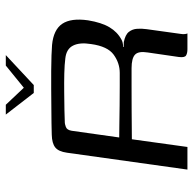

<svg xmlns="http://www.w3.org/2000/svg" viewBox="-22 -634 656 651"><g transform="rotate(-90 305.5 -308.0)"><path d="M243 -615.8H276.3L334 -554.7L409.2 -615.8H444.7L343.1 -521H316.3ZM367.1 -189.4Q367.1 -189.4 338.8 -189.4Q310.5 -189.4 263.3 -189.2Q216.1 -189.1 159.3 -188.4L133.2 0H56.5L113.7 -408.3Q117.7 -437.3 131.8 -448.3Q145.8 -459.3 174.5 -460Q189.5 -460.7 214.3 -460.9Q239.2 -461 269 -461.4Q298.8 -461.7 330.3 -461.9Q361.9 -462 391.2 -461.9Q420.5 -461.7 443.8 -460.9Q467.2 -460 479.2 -459Q531 -454 550.9 -424.3Q570.8 -394.6 562.6 -337Q555.1 -291.1 539 -264.2Q523 -237.4 497.1 -223.6Q493 -221.1 486 -219.5Q479 -218 472.4 -218L472.1 -216Q475.9 -216 480.6 -216Q485.3 -216 488.9 -215.7Q513.9 -210.7 523.4 -198.6Q532.9 -186.5 533.9 -170.4Q534.9 -154.3 532.6 -138.3L516.7 -23.7Q514.9 -14.3 516.1 -7.7Q517.2 -1 518.2 0H464.7Q450.7 0 443.2 -4.8Q435.7 -9.6 438.3 -29.5L453.6 -134.7Q458.6 -165.7 446.4 -177.5Q434.1 -189.4 400.1 -189.4ZM165.4 -231.3Q179.8 -231.3 209.8 -230.8Q239.8 -230.3 275.1 -229.9Q310.5 -229.5 340.6 -229.5Q370.7 -229.5 384.4 -229.5Q417.7 -229.5 446.1 -250.1Q474.4 -270.6 482.1 -326.6Q488.4 -365.2 476.9 -387.8Q465.5 -410.5 433.6 -414Q413.3 -416.7 382.3 -417.5Q351.3 -418.2 318.1 -417.8Q284.8 -417.5 257 -417Q229.1 -416.5 214.7 -415.7Q211.5 -415.7 201.1 -412.2Q190.8 -408.7 188.1 -392.3Z"/></g></svg>

Font: Genos Thin
Style: Italic
Weight: 100
Italic angle: -8°
Designer: Robert E. Leuschke
Foundry: Robert E. Leuschke
Version: Version 1.010